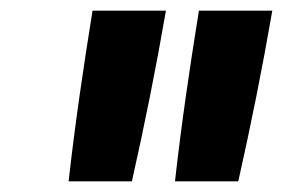

<svg xmlns="http://www.w3.org/2000/svg" viewBox="-20 -792 540 361"><path d="M309 -451Q318 -531 329.5 -611.5Q341 -692 354 -772H492Q478 -691 462 -611Q446 -531 428 -451ZM109 -451Q118 -531 129.5 -611.5Q141 -692 154 -772H292Q278 -691 262 -611Q246 -531 228 -451Z"/></svg>

Font: iosevka_custom_sans_ss08 XBd
Style: Italic
Weight: 800
Italic angle: -10°
Designer: Belleve Invis
Foundry: Belleve Invis
Version: Version 10.3.0; ttfautohint (v1.8.3)